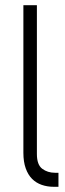

<svg xmlns="http://www.w3.org/2000/svg" viewBox="-20 -720 252 739"><path d="M70 -700H122V-127Q122 -86 142.5 -70.5Q163 -55 192 -55H205V-1H187Q162 -1 140.5 -8.5Q119 -16 103.5 -31.5Q88 -47 79 -72Q70 -97 70 -132Z"/></svg>

Font: Marvel
Style: Regular
Weight: 400
Designer: Carolina Trebol
Foundry: Carolina Trebol
Version: Version 1.001